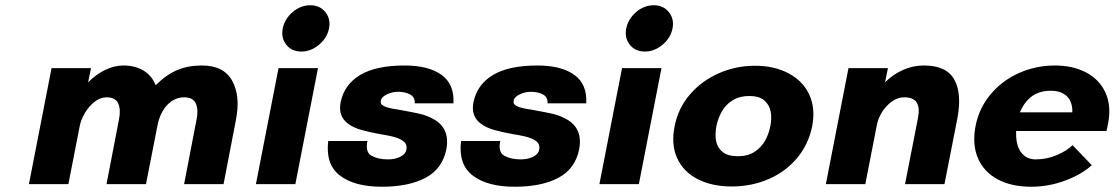

<svg xmlns="http://www.w3.org/2000/svg" viewBox="-20 -700 4238 730"><path d="M176 -441H326L315 -387Q345 -417 379.5 -434Q414 -451 450 -451Q493 -451 525 -432Q557 -413 572 -376Q612 -416 653.5 -433.5Q695 -451 748 -451Q831 -451 863 -392.5Q895 -334 877 -244L830 0H680L727 -244Q735 -281 725 -305.5Q715 -330 680 -330Q653 -330 631.5 -314.5Q610 -299 597 -275Q584 -251 579 -224L535 0H385L432 -244Q440 -281 430 -305.5Q420 -330 385 -330Q361 -330 339 -312.5Q317 -295 302 -269Q287 -243 283 -220L240 0H90Z M1039 -441H1189L1103 0H953ZM1055 -592Q1063 -629 1093 -654.5Q1123 -680 1160 -680Q1196 -680 1217 -654Q1238 -628 1231 -592Q1224 -556 1193 -530Q1162 -504 1126 -504Q1089 -504 1068.5 -530Q1048 -556 1055 -592Z M1228 -164H1377Q1368 -121 1393 -107.5Q1418 -94 1455 -94Q1482 -94 1502 -104Q1522 -114 1525 -131Q1529 -151 1514 -163Q1499 -175 1468 -182Q1445 -187 1425 -190Q1381 -198 1352 -206.5Q1323 -215 1303 -230Q1265 -258 1275 -311Q1289 -379 1349.5 -415Q1410 -451 1518 -451Q1609 -451 1658.5 -415.5Q1708 -380 1704 -307H1557Q1558 -331 1539 -341Q1520 -351 1494 -351Q1471 -351 1450.5 -341Q1430 -331 1428 -317Q1425 -303 1442 -295.5Q1459 -288 1496 -283L1512 -280Q1551 -273 1575 -267.5Q1599 -262 1621 -251Q1693 -216 1677 -132Q1662 -58 1598 -24Q1534 10 1432 10Q1328 10 1272.5 -32.5Q1217 -75 1228 -164Z M1733 -164H1882Q1873 -121 1898 -107.5Q1923 -94 1960 -94Q1987 -94 2007 -104Q2027 -114 2030 -131Q2034 -151 2019 -163Q2004 -175 1973 -182Q1950 -187 1930 -190Q1886 -198 1857 -206.5Q1828 -215 1808 -230Q1770 -258 1780 -311Q1794 -379 1854.5 -415Q1915 -451 2023 -451Q2114 -451 2163.5 -415.5Q2213 -380 2209 -307H2062Q2063 -331 2044 -341Q2025 -351 1999 -351Q1976 -351 1955.5 -341Q1935 -331 1933 -317Q1930 -303 1947 -295.5Q1964 -288 2001 -283L2017 -280Q2056 -273 2080 -267.5Q2104 -262 2126 -251Q2198 -216 2182 -132Q2167 -58 2103 -24Q2039 10 1937 10Q1833 10 1777.5 -32.5Q1722 -75 1733 -164Z M2345 -441H2495L2409 0H2259ZM2361 -592Q2369 -629 2399 -654.5Q2429 -680 2466 -680Q2502 -680 2523 -654Q2544 -628 2537 -592Q2530 -556 2499 -530Q2468 -504 2432 -504Q2395 -504 2374.5 -530Q2354 -556 2361 -592Z M2545 -220Q2558 -288 2602.5 -340Q2647 -392 2712 -421Q2777 -450 2851 -450Q2924 -450 2978.5 -421Q3033 -392 3057 -340Q3081 -288 3068 -220Q3054 -151 3010.5 -99Q2967 -47 2902 -19Q2837 9 2762 9Q2687 9 2632.5 -19Q2578 -47 2554.5 -99Q2531 -151 2545 -220ZM2909 -221Q2915 -251 2910 -276.5Q2905 -302 2885.5 -318.5Q2866 -335 2829 -335Q2792 -335 2766 -319Q2740 -303 2725 -277Q2710 -251 2704 -221Q2698 -190 2702.5 -164.5Q2707 -139 2727 -122.5Q2747 -106 2785 -106Q2823 -106 2848.5 -122.5Q2874 -139 2888.5 -164.5Q2903 -190 2909 -221Z M3206 -441H3356L3345 -387Q3375 -417 3413 -434Q3451 -451 3493 -451Q3578 -451 3608 -398Q3638 -345 3620 -250L3571 0H3421L3470 -250Q3478 -290 3465.5 -310Q3453 -330 3418 -330Q3383 -330 3352 -297.5Q3321 -265 3313 -220L3270 0H3120Z M3689 -220Q3702 -288 3745.5 -340.5Q3789 -393 3853.5 -422Q3918 -451 3991 -451Q4059 -451 4109.5 -424.5Q4160 -398 4183 -348Q4206 -298 4193 -230L4187 -202H3814L3828 -273H4057Q4058 -295 4050.5 -313.5Q4043 -332 4024 -343.5Q4005 -355 3975 -355Q3923 -355 3891 -323.5Q3859 -292 3848 -239Q3840 -195 3845.5 -162.5Q3851 -130 3870 -112Q3889 -94 3918 -94Q3960 -94 3998.5 -110.5Q4037 -127 4058 -148L4131 -72Q4093 -37 4030 -13.5Q3967 10 3901 10Q3825 10 3772.5 -18.5Q3720 -47 3698 -99Q3676 -151 3689 -220Z"/></svg>

Font: Teachers[wght] Italic
Style: Regular
Weight: 400
Designer: Alfredo Marco Pradil & Chank Diesel
Version: Version 1.000;Glyphs 3.1.2 (3151)